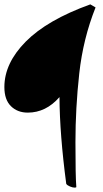

<svg xmlns="http://www.w3.org/2000/svg" viewBox="-20 -771 472 878"><path d="M329 84Q329 87 321 87Q313 87 300.5 82Q288 77 283 70Q253 -156 252 -327Q190 -256 107 -256Q60 -256 30 -285.5Q0 -315 0 -373Q0 -482 98 -581Q196 -680 393 -751L417 -737Q360 -594 342.5 -435.5Q325 -277 325 -120.5Q325 36 329 84Z"/></svg>

Font: Julee
Style: Regular
Weight: 400
Version: Version 1.001